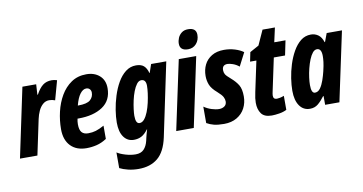

<svg xmlns="http://www.w3.org/2000/svg" viewBox="-99 -1011 2827 1497"><g transform="rotate(-10 1314.0 -263.0)"><path d="M-9 0 107 -549H216L211 -467H215Q241 -515 269.5 -537Q298 -559 340 -559Q349 -559 359 -557.5Q369 -556 382 -552L340 -400Q318 -409 294 -409Q265 -409 243.5 -390Q222 -371 208.5 -341.5Q195 -312 188 -279L129 0Z M517 10Q437 10 391.5 -37.5Q346 -85 346 -170Q346 -239 362 -307.5Q378 -376 411 -432.5Q444 -489 494.5 -523.5Q545 -558 614 -558Q678 -558 718.5 -522Q759 -486 759 -423Q759 -326 686.5 -277.5Q614 -229 496 -229H487Q482 -207 482 -185Q482 -140 499 -121Q516 -102 550 -102Q583 -102 611 -110.5Q639 -119 677 -140V-35Q637 -9 597.5 0.5Q558 10 517 10ZM510 -329Q580 -329 606 -352Q632 -375 632 -410Q632 -427 621.5 -438Q611 -449 594 -449Q568 -449 545 -418.5Q522 -388 507 -329Z M889 240Q845 240 806 230.5Q767 221 740 207V83Q764 99 806 111.5Q848 124 886 124Q928 124 951 100Q974 76 984 35L989 13Q992 0 996.5 -17Q1001 -34 1007 -53H1005Q979 -18 952.5 -4Q926 10 892 10Q842 10 812.5 -30.5Q783 -71 783 -145Q783 -189 791.5 -243.5Q800 -298 817.5 -353.5Q835 -409 861.5 -455.5Q888 -502 924.5 -530.5Q961 -559 1007 -559Q1047 -559 1068.5 -540.5Q1090 -522 1101 -482H1103L1126 -549H1246L1124 32Q1100 143 1041 191.5Q982 240 889 240ZM958 -111Q979 -111 996 -131.5Q1013 -152 1026 -185Q1039 -218 1047.5 -256Q1056 -294 1060.5 -328.5Q1065 -363 1065 -387Q1065 -438 1028 -438Q1008 -438 992 -417Q976 -396 963.5 -363.5Q951 -331 943 -294.5Q935 -258 931 -225.5Q927 -193 927 -174Q927 -111 958 -111Z M1431 -612Q1366 -612 1366 -667Q1366 -690 1375.5 -712.5Q1385 -735 1405 -750.5Q1425 -766 1456 -766Q1521 -766 1521 -711Q1521 -669 1496 -640.5Q1471 -612 1431 -612ZM1228 0 1345 -549H1483L1367 0Z M1606 10Q1557 10 1526 2Q1495 -6 1469 -21V-151Q1496 -132 1529 -121.5Q1562 -111 1588 -111Q1613 -111 1630.5 -123.5Q1648 -136 1648 -161Q1648 -178 1638.5 -196.5Q1629 -215 1596 -244Q1554 -280 1541 -313Q1528 -346 1528 -383Q1528 -432 1547.5 -471.5Q1567 -511 1606.5 -535Q1646 -559 1704 -559Q1749 -559 1789.5 -546.5Q1830 -534 1857 -514L1803 -409Q1780 -428 1754 -437Q1728 -446 1712 -446Q1670 -446 1670 -404Q1670 -386 1678 -371.5Q1686 -357 1719 -329Q1756 -297 1775 -265Q1794 -233 1794 -175Q1794 -124 1772 -82Q1750 -40 1707.5 -15Q1665 10 1606 10Z M1984 10Q1925 10 1901 -23.5Q1877 -57 1877 -109Q1877 -126 1879.5 -146Q1882 -166 1888 -193L1939 -433H1889L1904 -506L1975 -545L2028 -662H2126L2101 -549H2190L2166 -433H2077L2022 -174Q2020 -165 2018.5 -156.5Q2017 -148 2017 -141Q2017 -112 2045 -112Q2053 -112 2069 -115Q2085 -118 2102 -125V-14Q2077 -1 2043 4.5Q2009 10 1984 10Z M2286 10Q2234 10 2204 -33Q2174 -76 2174 -152Q2174 -195 2182 -249Q2190 -303 2207 -357Q2224 -411 2250 -457Q2276 -503 2311 -531Q2346 -559 2392 -559Q2424 -559 2449.5 -541Q2475 -523 2488 -482H2491L2516 -549H2637L2520 0H2407V-69H2403Q2377 -34 2350.5 -12Q2324 10 2286 10ZM2346 -107Q2371 -107 2388.5 -131.5Q2406 -156 2418 -191Q2430 -226 2438 -259Q2449 -305 2452 -331.5Q2455 -358 2455 -378Q2455 -438 2419 -438Q2400 -438 2384.5 -419Q2369 -400 2356.5 -369Q2344 -338 2335 -302Q2326 -266 2321.5 -231.5Q2317 -197 2317 -172Q2317 -107 2346 -107Z"/></g></svg>

Font: Noto Sans ExtraCondensed ExtraBold
Style: Italic
Weight: 800
Width: 2
Italic angle: -12°
Designer: Monotype Design Team
Foundry: Monotype Imaging Inc.
Version: Version 2.013; ttfautohint (v1.8.4.7-5d5b)